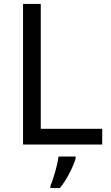

<svg xmlns="http://www.w3.org/2000/svg" viewBox="-20 -734 564 975"><path d="M97 0H499V-80H187V-714H97ZM364 70V61H277C272 104 251 176 236 209V221H284C320 178 355 106 364 70Z"/></svg>

Font: Noto Sans Tifinagh Agraw Imazighen
Style: Regular
Weight: 400
Designer: JamraPatel
Foundry: JamraPatel LLC
Version: Version 2.006